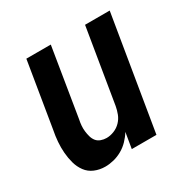

<svg xmlns="http://www.w3.org/2000/svg" viewBox="-126 -637 752 762"><g transform="rotate(-30 250.0 -256.0)"><path d="M147 8Q121 8 98.5 -1.5Q76 -11 62 -30Q48 -49 41.5 -72.5Q35 -96 33 -121Q31 -146 33 -171.5Q35 -197 40 -222L89 -520H201L150 -207Q147 -193 146 -180Q145 -167 146.5 -154Q148 -141 151.5 -128.5Q155 -116 162.5 -106.5Q170 -97 182.5 -92.5Q195 -88 208 -88Q225 -88 242.5 -95Q260 -102 273 -115.5Q286 -129 292.5 -146Q299 -163 302 -180L358 -520H471L385 0H272L284 -72Q273 -54 258 -38.5Q243 -23 224.5 -12.5Q206 -2 186 3Q166 8 147 8Z"/></g></svg>

Font: Iosevka SS04 Oblique
Style: Bold
Weight: 700
Italic angle: -9°
Monospace: yes
Designer: Belleve Invis
Foundry: Belleve Invis
Version: Version 19.0.0; ttfautohint (v1.8.4)